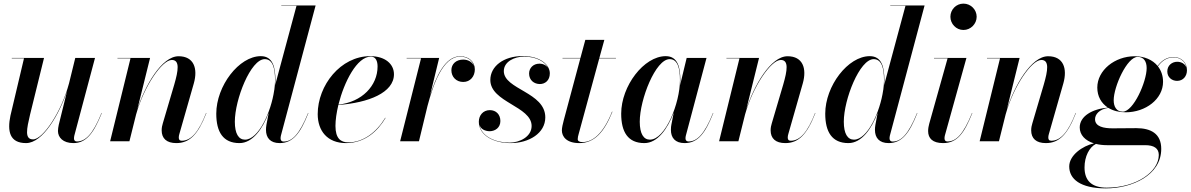

<svg xmlns="http://www.w3.org/2000/svg" viewBox="-20 -780 6576 1060"><path d="M223 -460H45V-458H112.5L37.5 -141C20 -56 32.5 10 124 10C216.5 10 308 -150.5 350.5 -278L304.5 -91.5C302 -80.5 300 -66 300 -57C300 -21.5 327.5 10 385.5 10C455 10 497 -43.5 542 -156L540.5 -156.5C492 -36 450.5 1 404 1C393.5 1 388.5 -6 388.5 -15C388.5 -20 389 -26 390.5 -32L504.5 -460H395.5L361 -319.5C319 -162.5 217.5 -10.5 162.5 -10.5C114.5 -10.5 127.5 -68.5 146 -147.5Z M700.5 -458 588 0H694.5L731.5 -148.5C774.5 -302.5 874 -449 928.5 -449C974 -449 964.5 -390.5 942 -313L879 -99.5C875.5 -88.5 872.5 -75 872.5 -60.5C872.5 -15 900.5 10 953.5 10C1027 10 1073.5 -38 1119.5 -156L1118 -156.5C1076.5 -50 1034.5 -3 983.5 -3C971 -3 967 -10 967 -21C967 -26 968 -33.5 970 -39.5L1050 -319.5C1073.5 -402.5 1050 -469.5 966 -469.5C872 -469.5 780 -305.5 738.5 -177.5L808.5 -460H628.5V-458Z M1500.5 -337C1500.5 -408 1486.5 -470 1420 -470C1299.5 -470 1174 -305.5 1174 -152.5C1174 -51.5 1211.5 10 1302 10C1375 10 1430 -69 1463.5 -157.5L1451 -91.5C1449 -81.5 1448.5 -70 1448.5 -62.5C1448.5 -20 1471.5 10 1524 10C1597 10 1638 -43.5 1682.5 -156L1681 -156.5C1632.5 -36 1591.5 1.5 1546 1.5C1533 1.5 1529 -7.5 1529 -16C1529 -20.5 1529.5 -26 1531 -32L1722.5 -750H1533V-748H1617L1499 -310C1500 -319.5 1500.5 -328.5 1500.5 -337ZM1498.5 -338C1498.5 -321 1497 -303 1494.5 -284.5L1494 -282.5C1476.5 -159.5 1406.5 -9 1332.5 -9C1297.5 -9 1276.5 -41.5 1276.5 -108C1276.5 -231 1364 -453.5 1441.5 -453.5C1486 -453.5 1498.5 -403 1498.5 -338Z M1832 -85C1832 -118 1838 -158.5 1848 -200.5C2014.5 -212.5 2155 -268.5 2155 -370C2155 -426.5 2106.5 -470 2023.5 -470C1860.5 -470 1734 -309 1734 -150C1734 -57.5 1787.5 10 1890 10C1994 10 2065.5 -56 2108.5 -129L2107 -130C2058.5 -49.5 1985.5 6 1903 6C1861.5 6 1832 -15 1832 -85ZM2027.5 -467.5C2056 -467.5 2064.5 -440 2064.5 -413C2064.5 -307 1978.5 -216.5 1848.5 -202.5C1880 -328.5 1951 -467.5 2027.5 -467.5Z M2304.5 -458 2189 0H2293L2340 -194.5C2371 -311.5 2424.5 -467.5 2520 -467.5C2561 -467.5 2589 -445.5 2597 -415C2588.5 -437 2564.5 -451 2537.5 -451C2498 -451 2472 -426.5 2472 -392.5C2472 -355 2499 -327.5 2537.5 -327.5C2576.5 -327.5 2601.5 -358.5 2601.5 -397C2601.5 -438 2569.5 -469.5 2520 -469.5C2438 -469.5 2386 -356.5 2353.5 -250L2404.5 -460H2225V-458Z M2990.5 -132C2990.5 -271.5 2761.5 -286 2761.5 -387.5C2761.5 -439.5 2820 -467.5 2872.5 -467.5C2942.5 -467.5 2989.5 -438.5 3006.5 -404C2997 -419 2979.5 -428.5 2958 -428.5C2924 -428.5 2901 -404.5 2901 -374C2901 -336.5 2929.5 -316 2960.5 -316C2989 -316 3015.5 -335.5 3015.5 -375C3015.5 -419.5 2966.5 -470.5 2866 -470.5C2759.5 -470.5 2687 -413.5 2687 -338.5C2687 -215 2915 -193.5 2915 -84.5C2915 -24.5 2847.5 7.5 2793.5 7.5C2714.5 7.5 2638.5 -26.5 2627 -90.5C2634 -67.5 2657 -56 2683.5 -55.5C2714.5 -56 2742.5 -75.5 2742.5 -112C2742.5 -148 2718.5 -172 2684.5 -172C2647 -172 2623.5 -143 2623.5 -108C2623.5 -33.5 2703.5 10 2799 10C2900.5 10 2990.5 -44.5 2990.5 -132Z M3361 -163 3359 -163.5C3310.5 -42 3252.5 4.5 3195.5 4.5C3178.5 4.5 3169.5 -1.5 3169.5 -12C3169.5 -21 3172 -30.5 3174 -37.5L3288.5 -458H3380.5V-460H3289L3316.5 -560H3211.5L3184.5 -460H3085.5V-458H3184L3092.5 -116.5C3087 -96.5 3082 -73.5 3082 -60.5C3082 -25 3108.5 10 3178 10C3262 10 3315.5 -50.5 3361 -163Z M3736 -337C3736 -405 3723.5 -470 3655.5 -470C3535 -470 3409.5 -305.5 3409.5 -152.5C3409.5 -51.5 3446.5 10 3537.5 10C3610.5 10 3666 -69.5 3699.5 -158.5V-158L3686.5 -91.5C3685 -84.5 3684 -75 3684 -62.5C3684 -20 3707 10 3759.5 10C3832.5 10 3873.5 -43.5 3918 -156L3916.5 -156.5C3868.5 -36 3826.5 1 3781.5 1C3769.5 1 3764.5 -6 3764.5 -16C3764.5 -20.5 3765 -26 3766.5 -31.5L3880.5 -460H3771L3734.5 -309.5C3735.5 -319 3736 -328.5 3736 -337ZM3734 -338C3734 -210.5 3653.5 -9 3568 -9C3533.5 -9 3512 -41 3512 -108C3512 -231.5 3599.5 -453.5 3677 -453.5C3721.5 -453.5 3734 -403 3734 -338Z M4062.5 -458 3950 0H4056.5L4093.5 -148.5C4136.5 -302.5 4236 -449 4290.5 -449C4336 -449 4326.5 -390.5 4304 -313L4241 -99.5C4237.5 -88.5 4234.5 -75 4234.5 -60.5C4234.5 -15 4262.5 10 4315.5 10C4389 10 4435.5 -38 4481.5 -156L4480 -156.5C4438.5 -50 4396.5 -3 4345.5 -3C4333 -3 4329 -10 4329 -21C4329 -26 4330 -33.5 4332 -39.5L4412 -319.5C4435.5 -402.5 4412 -469.5 4328 -469.5C4234 -469.5 4142 -305.5 4100.5 -177.5L4170.5 -460H3990.5V-458Z M4862.5 -337C4862.5 -408 4848.5 -470 4782 -470C4661.5 -470 4536 -305.5 4536 -152.5C4536 -51.5 4573.5 10 4664 10C4737 10 4792 -69 4825.5 -157.5L4813 -91.5C4811 -81.5 4810.5 -70 4810.5 -62.5C4810.5 -20 4833.5 10 4886 10C4959 10 5000 -43.5 5044.5 -156L5043 -156.5C4994.5 -36 4953.5 1.5 4908 1.5C4895 1.5 4891 -7.5 4891 -16C4891 -20.5 4891.5 -26 4893 -32L5084.5 -750H4895V-748H4979L4861 -310C4862 -319.5 4862.5 -328.5 4862.5 -337ZM4860.5 -338C4860.5 -321 4859 -303 4856.5 -284.5L4856 -282.5C4838.5 -159.5 4768.5 -9 4694.5 -9C4659.5 -9 4638.5 -41.5 4638.5 -108C4638.5 -231 4726 -453.5 4803.5 -453.5C4848 -453.5 4860.5 -403 4860.5 -338Z M5227 -687.5C5227 -648.5 5258.5 -614.5 5299 -614.5C5339.5 -614.5 5372 -648.5 5372 -687.5C5372 -727 5339.5 -760 5299 -760C5258.5 -760 5227 -727 5227 -687.5ZM5348 -156 5346.5 -156.5C5297.5 -35.5 5257.5 1 5210.5 1C5198.5 1 5194.5 -6.5 5194.5 -16.5C5194.5 -21 5195 -26.5 5196.5 -32L5315.5 -460H5136.5V-458H5211.5L5110 -96.5C5107 -85.5 5104 -70.5 5104 -56.5C5104 -16 5129 10 5187 10C5263.5 10 5303 -43.5 5348 -156Z M5501 -458 5388.5 0H5495L5532 -148.5C5575 -302.5 5674.5 -449 5729 -449C5774.5 -449 5765 -390.5 5742.5 -313L5679.5 -99.5C5676 -88.5 5673 -75 5673 -60.5C5673 -15 5701 10 5754 10C5827.5 10 5874 -38 5920 -156L5918.5 -156.5C5877 -50 5835 -3 5784 -3C5771.5 -3 5767.5 -10 5767.5 -21C5767.5 -26 5768.5 -33.5 5770.5 -39.5L5850.5 -319.5C5874 -402.5 5850.5 -469.5 5766.5 -469.5C5672.5 -469.5 5580.5 -305.5 5539 -177.5L5609 -460H5429V-458Z M6194.5 -160C6305 -160 6401 -233 6401 -328.5C6401 -362 6390.5 -391 6372.5 -414C6398 -447.5 6424.5 -463 6459.5 -463C6495 -463 6524 -442 6530 -406.5C6523 -427.5 6501.5 -439 6479.5 -439C6450.5 -439 6424.5 -419 6424.5 -385.5C6424.5 -353.5 6449.5 -333.5 6478.5 -333.5C6512 -333.5 6533 -359.5 6533 -392C6533 -437.5 6500 -465 6459.5 -465C6423.5 -465 6396 -449 6371 -416C6343 -450 6298 -469.5 6244.5 -469.5C6134.5 -469.5 6038 -392 6038 -296.5C6038 -247.5 6060.5 -209.5 6096.5 -186C6010 -178.5 5941 -138.5 5941 -76.5C5941 -35 5971 -3.5 6019.5 11.5C5956.5 25.5 5883 77 5883 139C5883 208 5943.5 260 6085.5 260C6229 260 6391 188 6391 42C6391 -43 6332.5 -72.5 6253.5 -72.5C6225 -72.5 6157.5 -71.5 6122.5 -71.5C6074.5 -71.5 6025.5 -80.5 6025.5 -122C6025.5 -148 6048.5 -177 6099 -184.5C6125 -168.5 6158 -160 6194.5 -160ZM6178.5 -163.5C6144 -163.5 6128.5 -191 6128.5 -226.5C6128.5 -301.5 6202 -466 6261 -466C6295.5 -466 6310.5 -439.5 6310.5 -404C6310.5 -329 6237.5 -163.5 6178.5 -163.5ZM5967.5 144.5C5967.5 83.5 5994 32.5 6030.5 14.5C6049 19 6069.5 21.5 6092 21.5H6302.5C6351 21.5 6377.5 39 6377.5 75.5C6377.5 168 6254 256 6090 256C6005.5 256 5967.5 216 5967.5 144.5Z"/></svg>

Font: Bodoni* 96pt Medium
Style: Italic
Weight: 500
Italic angle: -13°
Version: Version 2.3